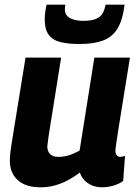

<svg xmlns="http://www.w3.org/2000/svg" viewBox="-20 -790 588 820"><path d="M154 10Q89 10 55.5 -21Q22 -52 22 -104Q22 -117 24 -136Q26 -155 31 -185.5Q36 -216 43.5 -263.5Q51 -311 62.5 -380Q74 -449 89 -544H241Q229 -470 220.5 -415Q212 -360 205.5 -321Q199 -282 194.5 -253.5Q190 -225 187 -204Q184 -183 182 -165Q182 -144 194 -132Q206 -120 229 -120Q245 -120 260 -123Q275 -126 290 -132.5Q305 -139 320 -147L383 -544H535Q517 -431 505 -358Q493 -285 486.5 -243Q480 -201 477 -181Q474 -161 473.5 -155Q473 -149 473 -147Q473 -133 478.5 -126.5Q484 -120 493 -120Q496 -120 501.5 -121Q507 -122 514 -124L506 -17Q488 -4 463.5 3Q439 10 416 10Q381 10 355.5 -7.5Q330 -25 321 -53Q293 -32 265.5 -18Q238 -4 210 3Q182 10 154 10ZM319 -602Q271 -602 237.5 -610.5Q204 -619 187.5 -642Q171 -665 171 -707Q171 -722 173 -737.5Q175 -753 179 -770H259Q258 -763 257.5 -758Q257 -753 257 -749Q257 -732 267.5 -721.5Q278 -711 296 -706Q314 -701 335 -701Q371 -701 390.5 -709.5Q410 -718 418.5 -733.5Q427 -749 431 -770H512Q504 -704 481.5 -667.5Q459 -631 419 -616.5Q379 -602 319 -602Z"/></svg>

Font: Georama ExtraCondensed Thin
Style: Bold Italic
Weight: 700
Italic angle: -9°
Version: Version 1.001